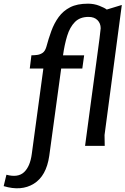

<svg xmlns="http://www.w3.org/2000/svg" viewBox="-133 -794 683 1045"><path d="M-98 157Q-35 174 -2 143Q31 112 40 44L103 -421H29L38 -493Q52 -493 68.5 -495Q85 -497 98.5 -506Q112 -515 119 -538Q131 -583 146.5 -625.5Q162 -668 186.5 -701.5Q211 -735 249 -754.5Q287 -774 346 -774Q379 -774 408 -762.5Q437 -751 448 -742L530 -767L436 -59L437 0H330Q348 -136 363.5 -250Q379 -364 390.5 -449Q402 -534 408.5 -583.5Q415 -633 415 -640Q415 -667 397.5 -684.5Q380 -702 349 -702Q302 -702 274.5 -674Q247 -646 232.5 -598.5Q218 -551 210 -493H325L315 -421H200L135 55Q119 164 51 206Q-17 248 -113 219Z"/></svg>

Font: Rosario SemiBold
Style: Italic
Weight: 600
Italic angle: -8.05°
Designer: Hector Gatti
Foundry: Omnibus Type
Version: Version 1.101; ttfautohint (v1.8.1.43-b0c9)